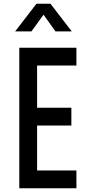

<svg xmlns="http://www.w3.org/2000/svg" viewBox="-20 -1005 470 1025"><path d="M388 -750V-655H178V-430H361V-335H178V-95H388V0H83V-750ZM61 -837.5 174.5 -985H249.5L363 -837.5H276L212.5 -926.5L148 -837.5Z"/></svg>

Font: Mohave Light Medium
Style: Regular
Weight: 500
Version: Version 2.003